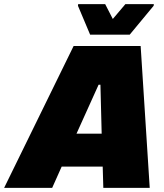

<svg xmlns="http://www.w3.org/2000/svg" viewBox="-79 -911 796 931"><path d="M-59 0 278 -688H603L647 0H422L419 -103H220L174 0ZM292 -263H414L408 -500H399ZM358 -743 299 -883 300 -891H431L468 -819L529 -891H667L666 -883L550 -743Z"/></svg>

Font: Saira Thin Black
Style: Italic
Weight: 900
Italic angle: -12°
Version: Version 1.101